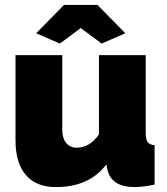

<svg xmlns="http://www.w3.org/2000/svg" viewBox="-20 -750 678 780"><path d="M127 -615 240 -730H376L489 -615L393 -573L308 -636L223 -573ZM43 -180V-526H233V-223Q233 -189 248.5 -169.5Q264 -150 291 -150Q345 -150 382 -204V-526H572V-210Q572 -183 580 -172.5Q588 -162 608 -160V0Q559 10 528 10Q431 10 416 -63L412 -82Q343 10 207 10Q127 10 85 -39Q43 -88 43 -180Z"/></svg>

Font: Raleway-v4020 Black
Style: Regular
Weight: 900
Designer: Matt McInerney, Pablo Impallari, Rodrigo Fuenzalida
Foundry: Matt McInerney, Pablo Impallari, Rodrigo Fuenzalida
Version: Version 4.020;PS 004.020;hotconv 1.0.88;makeotf.lib2.5.64775